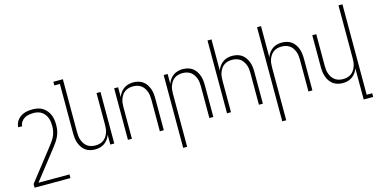

<svg xmlns="http://www.w3.org/2000/svg" viewBox="-88 -1196 3676 1872"><g transform="rotate(-15 1750.0 -260.0)"><path d="M431 215H69V178L309 -129Q325 -150 341 -171.5Q357 -193 368.5 -217Q380 -241 385.5 -267Q391 -293 391 -320Q391 -341 388.5 -362Q386 -383 378.5 -403Q371 -423 358 -440.5Q345 -458 327.5 -469.5Q310 -481 289 -486Q268 -491 247 -491Q223 -491 199.5 -487Q176 -483 155.5 -471Q135 -459 121.5 -438.5Q108 -418 107 -395H67Q68 -416 75.5 -435.5Q83 -455 96.5 -471Q110 -487 127.5 -498.5Q145 -510 165 -516.5Q185 -523 205.5 -525.5Q226 -528 247 -528Q273 -528 299 -522.5Q325 -517 347.5 -503Q370 -489 387 -468Q404 -447 414 -423Q424 -399 427.5 -372.5Q431 -346 431 -320Q431 -290 425 -261Q419 -232 406 -205Q393 -178 376 -154Q359 -130 341 -107L118 178H431Z M738 8Q712 8 687 1.5Q662 -5 641.5 -19.5Q621 -34 606.5 -55.5Q592 -77 583.5 -100.5Q575 -124 572 -149.5Q569 -175 569 -200V-698H513V-735H609V-200Q609 -179 611.5 -158Q614 -137 621.5 -117.5Q629 -98 641 -80.5Q653 -63 670.5 -51Q688 -39 708.5 -34Q729 -29 750 -29Q771 -29 791.5 -34Q812 -39 829.5 -51Q847 -63 859 -80.5Q871 -98 878.5 -117.5Q886 -137 888.5 -158Q891 -179 891 -200V-520H931V0H891V-100Q883 -76 868 -55Q853 -34 832.5 -19.5Q812 -5 787.5 1.5Q763 8 738 8Z M1069 0V-520H1109V-420Q1117 -444 1132 -465Q1147 -486 1167.5 -500.5Q1188 -515 1212.5 -521.5Q1237 -528 1262 -528Q1288 -528 1313 -521.5Q1338 -515 1358.5 -500.5Q1379 -486 1393.5 -464.5Q1408 -443 1416.5 -419.5Q1425 -396 1428 -370.5Q1431 -345 1431 -320V0H1391V-320Q1391 -341 1388.5 -362Q1386 -383 1378.5 -402.5Q1371 -422 1359 -439.5Q1347 -457 1329.5 -469Q1312 -481 1291.5 -486Q1271 -491 1250 -491Q1229 -491 1208.5 -486Q1188 -481 1170.5 -469Q1153 -457 1141 -439.5Q1129 -422 1121.5 -402.5Q1114 -383 1111.5 -362Q1109 -341 1109 -320V0Z M1569 215V-520H1609V-420Q1617 -444 1632 -465Q1647 -486 1667.5 -500.5Q1688 -515 1712.5 -521.5Q1737 -528 1762 -528Q1788 -528 1813 -521.5Q1838 -515 1858.5 -500.5Q1879 -486 1893.5 -464.5Q1908 -443 1916.5 -419.5Q1925 -396 1928 -370.5Q1931 -345 1931 -320V0H1891V-320Q1891 -341 1888.5 -362Q1886 -383 1878.5 -402.5Q1871 -422 1859 -439.5Q1847 -457 1829.5 -469Q1812 -481 1791.5 -486Q1771 -491 1750 -491Q1729 -491 1708.5 -486Q1688 -481 1670.5 -469Q1653 -457 1641 -439.5Q1629 -422 1621.5 -402.5Q1614 -383 1611.5 -362Q1609 -341 1609 -320V215Z M2069 0V-735H2109V-420Q2117 -444 2132 -465Q2147 -486 2167.5 -500.5Q2188 -515 2212.5 -521.5Q2237 -528 2262 -528Q2288 -528 2313 -521.5Q2338 -515 2358.5 -500.5Q2379 -486 2393.5 -464.5Q2408 -443 2416.5 -419.5Q2425 -396 2428 -370.5Q2431 -345 2431 -320V0H2391V-320Q2391 -341 2388.5 -362Q2386 -383 2378.5 -402.5Q2371 -422 2359 -439.5Q2347 -457 2329.5 -469Q2312 -481 2291.5 -486Q2271 -491 2250 -491Q2229 -491 2208.5 -486Q2188 -481 2170.5 -469Q2153 -457 2141 -439.5Q2129 -422 2121.5 -402.5Q2114 -383 2111.5 -362Q2109 -341 2109 -320V0Z M2569 215V-735H2609V-420Q2617 -444 2632 -465Q2647 -486 2667.5 -500.5Q2688 -515 2712.5 -521.5Q2737 -528 2762 -528Q2788 -528 2813 -521.5Q2838 -515 2858.5 -500.5Q2879 -486 2893.5 -464.5Q2908 -443 2916.5 -419.5Q2925 -396 2928 -370.5Q2931 -345 2931 -320V0H2891V-320Q2891 -341 2888.5 -362Q2886 -383 2878.5 -402.5Q2871 -422 2859 -439.5Q2847 -457 2829.5 -469Q2812 -481 2791.5 -486Q2771 -491 2750 -491Q2729 -491 2708.5 -486Q2688 -481 2670.5 -469Q2653 -457 2641 -439.5Q2629 -422 2621.5 -402.5Q2614 -383 2611.5 -362Q2609 -341 2609 -320V215Z M3391 215V-100Q3383 -76 3368 -55Q3353 -34 3332.5 -19.5Q3312 -5 3287.5 1.5Q3263 8 3238 8Q3212 8 3187 1.5Q3162 -5 3141.5 -19.5Q3121 -34 3106.5 -55.5Q3092 -77 3083.5 -100.5Q3075 -124 3072 -149.5Q3069 -175 3069 -200V-520H3109V-200Q3109 -179 3111.5 -158Q3114 -137 3121.5 -117.5Q3129 -98 3141 -80.5Q3153 -63 3170.5 -51Q3188 -39 3208.5 -34Q3229 -29 3250 -29Q3271 -29 3291.5 -34Q3312 -39 3329.5 -51Q3347 -63 3359 -80.5Q3371 -98 3378.5 -117.5Q3386 -137 3388.5 -158Q3391 -179 3391 -200V-735H3431V178H3487V215Z"/></g></svg>

Font: Iosevka Term Curly Extralight
Style: Regular
Weight: 200
Designer: Belleve Invis
Foundry: Belleve Invis
Version: Version 32.3.0